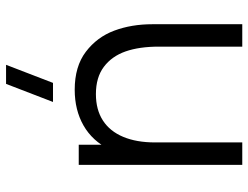

<svg xmlns="http://www.w3.org/2000/svg" viewBox="-113 -707 820 634"><g transform="rotate(-90 297.0 -390.0)"><path d="M340.3 -625H277.3L337 -780H400ZM460 0V-275.7Q460 -340 444.2 -385.3Q428.3 -430.7 393.4 -457Q358.5 -483.3 303.3 -483.3Q251.7 -483.3 216.1 -460.2Q180.5 -437.2 162.1 -393.2Q143.7 -349.3 143.7 -288L91.7 -299.7Q91.7 -380.7 120.2 -437.9Q148.7 -495.2 199.6 -524.2Q250.5 -553.3 317.7 -553.3Q394.7 -553.3 443.1 -516.5Q491.5 -479.7 512.8 -422.8Q534 -366 534 -297V0ZM69.7 0V-540H136V-407H143.7V0Z"/></g></svg>

Font: Manrope
Style: Regular
Weight: 400
Designer: Mikhail Sharanda
Foundry: Mikhail Sharanda
Version: Version 4.503